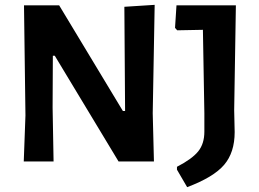

<svg xmlns="http://www.w3.org/2000/svg" viewBox="-20 -666 1070 792"><path d="M618 -646 610 -199 615 0H469L206 -436H198L197 -222L201 0H78L85 -190L79 -644H224L487 -208H496L493 -638ZM953 -644 946 -212 948 -121Q948 -37 904.5 14Q861 65 752 106L710 34V22Q772 -10 797.5 -41.5Q823 -73 823 -123V-199L817 -543L711 -541L702 -551L708 -644Z"/></svg>

Font: Alegreya Sans SC
Style: Bold
Weight: 700
Designer: Juan Pablo del Peral
Foundry: Huerta Tipografica
Version: Version 2.007